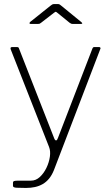

<svg xmlns="http://www.w3.org/2000/svg" viewBox="-20 -762 548 947"><path d="M108 165Q79 165 61.5 164Q44 163 44 155V140Q44 133 49.5 131Q55 129 73 129H133Q157 129 176.5 111Q196 93 209 66Q222 39 226 11Q230 -17 222 -37L33 -518Q31 -523 32.5 -526.5Q34 -530 41 -530H62Q67 -530 70 -528.5Q73 -527 74 -522L248 -78Q252 -69 257 -69.5Q262 -70 266 -82L436 -523Q438 -527 440 -528.5Q442 -530 446 -530H468Q473 -530 475 -527Q477 -524 475 -521L246 77Q236 102 222 119Q208 136 190.5 146Q173 156 152.5 160.5Q132 165 108 165ZM323 -650 264 -698Q257 -704 255 -704Q253 -704 245 -698L183 -650Q178 -646 175.5 -645Q173 -644 168 -644H131Q126 -644 125.5 -647Q125 -650 129 -654L228 -733Q233 -737 237 -739.5Q241 -742 248 -742H266Q272 -742 275.5 -739Q279 -736 282 -734L380 -654Q392 -644 379 -644H338Q334 -644 330.5 -645.5Q327 -647 323 -650Z"/></svg>

Font: Libre Franklin Thin Thin
Style: Regular
Weight: 250
Version: Version 3.000